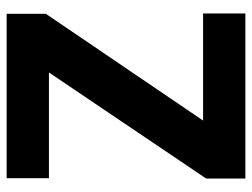

<svg xmlns="http://www.w3.org/2000/svg" viewBox="-108 -632 740 563"><g transform="rotate(-90 261.5 -350.0)"><path d="M20 0V-115L331 -576H21V-700H503V-585L190 -124H504V0Z"/></g></svg>

Font: DM Sans 36pt Black
Style: Regular
Weight: 900
Designer: Colophon Foundry, Jonny Pinhorn
Foundry: Colophon Foundry
Version: Version 4.004;gftools[0.9.30]